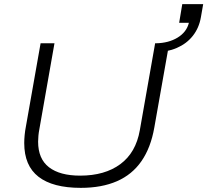

<svg xmlns="http://www.w3.org/2000/svg" viewBox="-20 -895 1001 927"><path d="M370 12Q235 12 166 -41.5Q97 -95 97 -204Q97 -222 99 -243Q101 -264 105 -284L176 -686H243L170 -271Q167 -256 165.5 -240Q164 -224 164 -211Q164 -128 216.5 -87.5Q269 -47 367 -47Q486 -47 561 -102.5Q636 -158 655 -266L729 -686H797L725 -279Q708 -182 663 -117Q618 -52 544.5 -20Q471 12 370 12ZM724 -642 733 -686Q794 -687 837.5 -713.5Q881 -740 892 -785H845L860 -875H961L950 -812Q941 -760 911 -722Q881 -684 833.5 -663.5Q786 -643 724 -642Z"/></svg>

Font: Archivo SemiExpanded ExtraLight
Style: Italic
Weight: 250
Width: 6
Italic angle: -10°
Designer: Hector Gatti
Foundry: Omnibus-Type
Version: Version 2.001